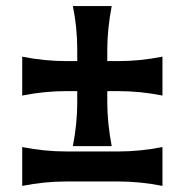

<svg xmlns="http://www.w3.org/2000/svg" viewBox="-20 -690 613 637"><path d="M53.7 -202.1Q127 -187.5 200.2 -187.5H372.6Q444.8 -187.5 519 -202.1V-73.2Q445.3 -87.9 372.6 -87.9H200.2Q127 -87.9 53.7 -73.2ZM221.7 -669.9H350.6Q335.9 -592.8 335.9 -523.4V-487.3H372.6Q444.8 -487.3 519 -502V-373Q445.3 -387.7 372.6 -387.7H335.9V-351.6Q335.9 -283.2 350.6 -205.1H221.7Q236.3 -279.3 236.3 -351.6V-387.7H200.2Q127 -387.7 53.7 -373V-502Q127 -487.3 200.2 -487.3H236.3V-523.4Q236.3 -599.6 221.7 -669.9Z"/></svg>

Font: Classica
Style: Bold
Weight: 700
Designer: Wojciech Kalinowski "wmk69" (wmk69@o2.pl)
Foundry: Wojciech Kalinowski "wmk69" (wmk69@o2.pl)
Version: Version 2.1.1; 2021-05-14